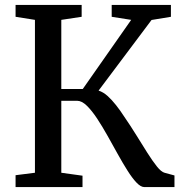

<svg xmlns="http://www.w3.org/2000/svg" viewBox="-20 -763 746 783"><path d="M43.5 0V-48.5L122.5 -58.5V-682L43.5 -694.5V-743H313V-694.5L230 -682V-400H317.5L515 -682L435.5 -694.5V-743H677V-694.5L598 -681.5L382 -393.5Q401 -387.5 418.5 -371.8Q436 -356 453.2 -334.2Q470.5 -312.5 487.5 -286Q512 -250.5 535.8 -212Q559.5 -173.5 580.8 -140Q602 -106.5 619.8 -84.2Q637.5 -62 651 -58.5L691.5 -47.5V0H569Q554 0 536.5 -18.5Q519 -37 499.8 -67.5Q480.5 -98 460 -135Q439.5 -172 419 -208.5Q398 -246 376.5 -278.8Q355 -311.5 334.2 -331.8Q313.5 -352 294.5 -352H230V-58.5L316.5 -46.5V0Z"/></svg>

Font: Merriweather 28pt
Style: Regular
Weight: 400
Version: Version 2.100